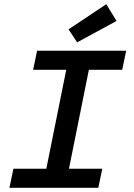

<svg xmlns="http://www.w3.org/2000/svg" viewBox="-20 -896 640 916"><path d="M25 0 44 -91H201L296 -563H138L157 -654H582L563 -563H404L309 -91H468L449 0ZM348 -694 307 -756 487 -876 536 -796Z"/></svg>

Font: Source Code Pro Semibold
Style: Italic
Weight: 600
Italic angle: -11°
Monospace: yes
Designer: Paul D. Hunt, Teo Tuominen
Foundry: Adobe Systems Incorporated
Version: Version 1.050;PS 1.000;hotconv 16.6.51;makeotf.lib2.5.65220